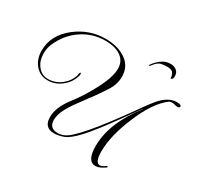

<svg xmlns="http://www.w3.org/2000/svg" viewBox="-172 -986 1343 1286"><g transform="rotate(30 500.0 -342.5)"><path d="M803 -765Q827 -765 846.5 -750.5Q866 -736 866 -708Q866 -697 865 -693Q864 -689 859 -684Q848 -675 848 -683Q848 -702 837.5 -719.5Q827 -737 790 -737Q766 -737 743 -732Q720 -727 693 -692Q688 -685 686 -683.5Q684 -682 681 -682Q677 -682 679 -686Q680 -688 681 -689.5Q682 -691 685 -695Q691 -704 706.5 -720.5Q722 -737 746 -751Q770 -765 803 -765ZM705 80Q640 80 640 -38Q640 -217 795 -415Q790 -411 774 -390Q758 -369 732 -331Q712 -303 681 -259.5Q650 -216 607 -160Q579 -124 558.5 -100Q538 -76 526 -63Q469 -2 430 14Q388 29 356 29Q278 29 278 -53Q278 -124 337 -204Q369 -245 396.5 -287.5Q424 -330 447 -373Q511 -489 511 -559Q511 -623 458 -655Q414 -681 345 -681Q246 -681 164 -625Q85 -571 44 -478Q28 -443 28 -401Q28 -346 56 -309Q87 -266 139 -266Q193 -266 239 -301Q284 -337 299 -389V-390Q299 -401 302.5 -406.5Q306 -412 308 -412Q312 -412 312 -401Q312 -394 309 -386Q291 -328 245 -294Q199 -257 140 -257Q79 -257 41 -305Q7 -348 7 -411Q7 -531 115 -615Q216 -693 340 -693Q431 -693 490 -655Q561 -612 561 -526Q561 -470 530 -420Q516 -398 495.5 -367.5Q475 -337 447 -300Q375 -202 375 -202Q329 -135 318 -97Q314 -84 312 -72.5Q310 -61 310 -50Q310 15 375 15Q402 15 427 3Q507 -32 753 -377Q767 -397 788 -426.5Q809 -456 839 -493Q871 -530 902.5 -547Q934 -564 964 -564Q1000 -564 1000 -550Q1000 -538 980 -538Q972 -538 959 -542Q946 -545 938 -545Q922 -545 914 -538Q825 -470 757 -303Q691 -146 691 -24Q691 61 729 61Q741 61 757 51Q765 46 768.5 43.5Q772 41 772 41Q780 41 780 45Q780 50 758 62Q728 80 705 80Z"/></g></svg>

Font: Imperial Script
Style: Regular
Weight: 400
Designer: Robert E. Leuschke
Foundry: Robert E. Leuschke
Version: Version 1.010; ttfautohint (v1.8.3)